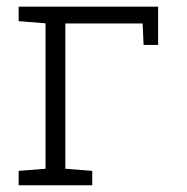

<svg xmlns="http://www.w3.org/2000/svg" viewBox="-20 -548 553 568"><path d="M35.2 0V-42.5L114.7 -48.8V-479L35.2 -485.4V-528.3H447.8V-415H404.8L401.9 -478.5H173.3V-48.8L252.9 -42.5V0Z"/></svg>

Font: Roboto Slab LO Light
Style: Regular
Weight: 300
Designer: Google
Version: Version 2.000